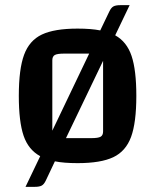

<svg xmlns="http://www.w3.org/2000/svg" viewBox="-20 -622 602 745"><path d="M509 -250Q509 -146 488.5 -90.5Q468 -35 419.5 -12Q371 11 281 11Q228 11 193 4L158 78Q151 93 142 98Q133 103 115 103H79L136 -16Q90 -41 71.5 -95.5Q53 -150 53 -250Q53 -354 73.5 -409.5Q94 -465 142.5 -488Q191 -511 281 -511Q334 -511 369 -504L404 -577Q411 -592 420 -597Q429 -602 447 -602H483L427 -485Q472 -460 490.5 -405Q509 -350 509 -250ZM183 -115 326 -414H229Q202 -414 192.5 -408.5Q183 -403 183 -388ZM380 -112V-386L236 -86H334Q361 -86 370.5 -91.5Q380 -97 380 -112Z"/></svg>

Font: Changa Medium
Style: Regular
Weight: 500
Designer: Eduardo Rodriguez Tunni
Foundry: Eduardo Rodriguez Tunni
Version: Version 2.002; ttfautohint (v1.5) -l 8 -r 50 -G 150 -x 14 -H